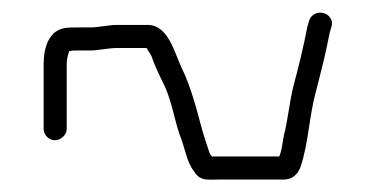

<svg xmlns="http://www.w3.org/2000/svg" viewBox="-20 -431 602 308"><path d="M87 -224V-328C87 -336 89 -343 91 -349C96 -350 100 -350 105 -350H125C137 -350 155 -354 167 -354H215C218 -349 221 -345 223 -341C229 -323 237 -308 245 -291C257 -264 261 -231 272 -205C278 -186 281 -169 292 -155C302 -140 313 -143 332 -143H435C448 -143 457 -150 462 -163C475 -201 476 -246 487 -285C495 -316 503 -347 509 -379L512 -389C513 -394 513 -398 510 -402C501 -416 480 -412 476 -398L473 -388C467 -356 459 -324 451 -294C444 -267 442 -238 435 -212C433 -200 432 -190 428 -180H320C318 -182 317 -184 316 -186C311 -201 306 -216 302 -231C294 -262 284 -297 271 -323C260 -346 250 -391 217 -391H167C155 -391 137 -387 125 -387H105C97 -387 90 -387 84 -386C59 -382 50 -356 50 -328V-224C50 -215 58 -206 68 -206C78 -206 87 -215 87 -224Z"/></svg>

Font: Electronic
Style: SeLt
Weight: 300
Version: Version 1.011